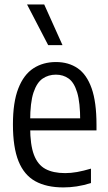

<svg xmlns="http://www.w3.org/2000/svg" viewBox="-20 -828 483 858"><path d="M263.2 9.5Q187.9 9.5 137.9 -18.1Q87.8 -45.7 62.8 -107.4Q37.8 -169.1 37.8 -272.1Q37.8 -371.7 62 -433.2Q86.1 -494.7 129.4 -522.8Q172.6 -550.8 230.1 -550.8Q286.6 -550.8 327.2 -522.9Q367.7 -495 389.5 -433.3Q411.2 -371.7 411.2 -270.5V-245.2H90.7V-299.1H351.3L338.4 -288.1Q338.4 -369.7 324.9 -414.6Q311.3 -459.4 286.9 -476.9Q262.5 -494.4 229.8 -494.4Q196.6 -494.4 170.7 -476.9Q144.7 -459.4 129.7 -414.6Q114.8 -369.7 114.8 -288.1V-259Q114.8 -181.1 131.6 -136.4Q148.4 -91.8 182.9 -73.1Q217.4 -54.4 271.1 -54.4Q296.6 -54.4 324.5 -59.3Q352.4 -64.3 386.5 -74.4V-10Q352.3 0.5 322.6 5Q292.9 9.5 263.2 9.5ZM195.3 -626.3 100.9 -808H177.6L259.3 -626.3Z"/></svg>

Font: Encode Sans Condensed Thin
Style: Regular
Weight: 100
Width: 3
Designer: Multiple Designers
Foundry: Impallari Type
Version: Version 3.002